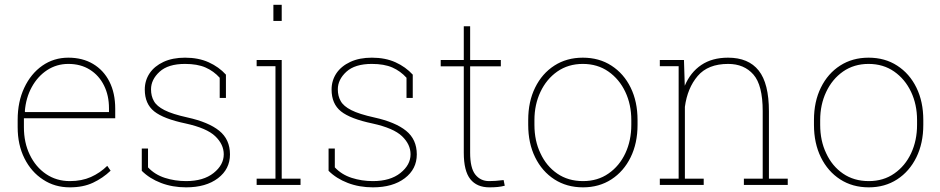

<svg xmlns="http://www.w3.org/2000/svg" viewBox="-20 -782 3976 812"><path d="M275.4 10.3Q211.4 10.3 162.1 -22.5Q112.3 -54.7 83.5 -112.1Q54.7 -169.4 54.7 -244.1V-275.4Q54.7 -351.6 82.5 -410.6Q110.4 -470.2 158.9 -504.2Q207.5 -538.1 269 -538.1Q329.1 -538.1 373.5 -511.7Q418.5 -484.9 442.9 -436.5Q467.3 -388.2 467.3 -322.3V-281.7H81.1V-244.1Q81.1 -178.7 106 -127.4Q130.9 -75.7 174.8 -45.9Q218.8 -16.1 275.4 -16.1Q325.7 -16.1 364.5 -33.4Q403.3 -50.8 433.6 -80.6L447.8 -60.1Q415 -28.8 373.5 -9.3Q332 10.3 275.4 10.3ZM85 -311 86.4 -308.1H440.9V-324.2Q440.9 -378.4 419.9 -420.4Q398.9 -462.9 360.1 -487.3Q321.3 -511.7 269 -511.7Q219.7 -511.7 179.2 -485.4Q139.2 -459 114.3 -413.6Q89.4 -368.2 85 -311Z M767.1 10.3Q709.5 10.3 660.9 -8.3Q612.3 -26.9 579.6 -59.6V-153.8H606V-74.2Q634.8 -43.5 677.2 -29.8Q719.7 -16.1 767.1 -16.1Q840.3 -16.1 883.3 -50.3Q926.3 -84.5 926.3 -129.4Q926.3 -171.4 890.4 -205.8Q854.5 -240.2 765.1 -259.8Q671.9 -279.3 632.1 -311Q592.3 -342.8 592.3 -403.3Q592.3 -441.4 612.8 -472.2Q633.3 -502.4 671.6 -520.3Q710 -538.1 762.7 -538.1Q819.3 -538.1 862.5 -518.6Q905.8 -499 935.5 -466.3V-367.7H909.2V-453.1Q883.8 -481.4 849.1 -496.6Q814.5 -511.7 762.7 -511.7Q690.9 -511.7 654.8 -478.5Q618.7 -445.3 618.7 -404.3Q618.7 -375.5 630.9 -354.5Q642.6 -333 675.8 -316.2Q709 -299.3 772.9 -285.2Q861.8 -265.6 907.2 -229Q952.6 -192.4 952.6 -128.9Q952.6 -66.9 901.9 -28.3Q851.1 10.3 767.1 10.3Z M1136.2 -693.4V-761.7H1171.4V-693.4ZM1171.4 -528.3V-26.4H1251V0H1065.4V-26.4H1145V-502H1065.4V-528.3Z M1557.1 10.3Q1499.5 10.3 1450.9 -8.3Q1402.3 -26.9 1369.6 -59.6V-153.8H1396V-74.2Q1424.8 -43.5 1467.3 -29.8Q1509.8 -16.1 1557.1 -16.1Q1630.4 -16.1 1673.3 -50.3Q1716.3 -84.5 1716.3 -129.4Q1716.3 -171.4 1680.4 -205.8Q1644.5 -240.2 1555.2 -259.8Q1461.9 -279.3 1422.1 -311Q1382.3 -342.8 1382.3 -403.3Q1382.3 -441.4 1402.8 -472.2Q1423.3 -502.4 1461.7 -520.3Q1500 -538.1 1552.7 -538.1Q1609.4 -538.1 1652.6 -518.6Q1695.8 -499 1725.6 -466.3V-367.7H1699.2V-453.1Q1673.8 -481.4 1639.2 -496.6Q1604.5 -511.7 1552.7 -511.7Q1481 -511.7 1444.8 -478.5Q1408.7 -445.3 1408.7 -404.3Q1408.7 -375.5 1420.9 -354.5Q1432.6 -333 1465.8 -316.2Q1499 -299.3 1563 -285.2Q1651.9 -265.6 1697.3 -229Q1742.7 -192.4 1742.7 -128.9Q1742.7 -66.9 1691.9 -28.3Q1641.1 10.3 1557.1 10.3Z M2049.8 10.3Q1996.6 10.3 1969 -24.4Q1941.4 -59.1 1941.4 -136.2V-501.5H1843.8V-528.3H1941.4V-670.9H1968.3V-528.3H2098.1V-501.5H1968.3V-136.2Q1968.3 -71.3 1990.2 -43.7Q2012.2 -16.1 2048.3 -16.1Q2064 -16.1 2076.2 -17.1Q2088.4 -18.1 2109.9 -20.5L2114.7 3.4Q2100.1 7.3 2084.7 8.8Q2069.3 10.3 2049.8 10.3Z M2445.8 10.3Q2377 10.3 2324.7 -23.4Q2272.5 -57.1 2243.2 -116.7Q2213.9 -176.3 2213.9 -253.9V-274.4Q2213.9 -352.5 2243.2 -411.6Q2272.5 -471.2 2324.5 -504.6Q2376.5 -538.1 2444.8 -538.1Q2514.2 -538.1 2565.9 -504.4Q2618.2 -470.7 2647.2 -411.4Q2676.3 -352.1 2676.3 -274.4V-253.9Q2676.3 -176.3 2647 -116.7Q2617.7 -57.1 2565.7 -23.4Q2513.7 10.3 2445.8 10.3ZM2445.8 -16.1Q2507.8 -16.1 2553.7 -48.3Q2599.6 -80.1 2624.8 -134Q2649.9 -188 2649.9 -253.9V-274.4Q2649.9 -339.8 2624.5 -393.6Q2599.1 -447.3 2553 -479.5Q2506.8 -511.7 2444.8 -511.7Q2383.3 -511.7 2336.9 -479.5Q2291 -447.3 2265.6 -393.3Q2240.2 -339.4 2240.2 -274.4V-253.9Q2240.2 -186.5 2265.6 -133.8Q2290.5 -79.6 2336.7 -47.9Q2382.8 -16.1 2445.8 -16.1Z M2876.5 -26.4H2956.1V0H2770.5V-26.4H2850.1V-502H2770.5V-528.3H2872.6L2876 -419.4Q2899.9 -476.1 2945.8 -507.1Q2991.7 -538.1 3059.1 -538.1Q3145.5 -538.1 3188.7 -483.6Q3231.9 -429.2 3231.9 -311V-26.4H3311.5V0H3126V-26.4H3205.6V-312Q3205.6 -421.9 3166.3 -466.8Q3127 -511.7 3059.6 -511.7Q2974.1 -511.7 2930.7 -460.7Q2887.2 -409.7 2876.5 -330.1Z M3654.3 10.3Q3585.4 10.3 3533.2 -23.4Q3481 -57.1 3451.7 -116.7Q3422.4 -176.3 3422.4 -253.9V-274.4Q3422.4 -352.5 3451.7 -411.6Q3481 -471.2 3533 -504.6Q3585 -538.1 3653.3 -538.1Q3722.7 -538.1 3774.4 -504.4Q3826.7 -470.7 3855.7 -411.4Q3884.8 -352.1 3884.8 -274.4V-253.9Q3884.8 -176.3 3855.5 -116.7Q3826.2 -57.1 3774.2 -23.4Q3722.2 10.3 3654.3 10.3ZM3654.3 -16.1Q3716.3 -16.1 3762.2 -48.3Q3808.1 -80.1 3833.3 -134Q3858.4 -188 3858.4 -253.9V-274.4Q3858.4 -339.8 3833 -393.6Q3807.6 -447.3 3761.5 -479.5Q3715.3 -511.7 3653.3 -511.7Q3591.8 -511.7 3545.4 -479.5Q3499.5 -447.3 3474.1 -393.3Q3448.7 -339.4 3448.7 -274.4V-253.9Q3448.7 -186.5 3474.1 -133.8Q3499 -79.6 3545.2 -47.9Q3591.3 -16.1 3654.3 -16.1Z"/></svg>

Font: Suwannaphum Thin
Style: Regular
Weight: 100
Designer: Danh Hong
Version: Version 8.002; ttfautohint (v1.8.3)